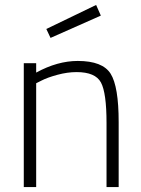

<svg xmlns="http://www.w3.org/2000/svg" viewBox="-20 -755 571 775"><path d="M126 0H76V-500H126V-462Q212 -509 294 -509Q394 -509 426.5 -457.5Q459 -406 459 -262V0H410V-259Q410 -380 387.5 -422Q365 -464 289 -464Q252 -464 211.5 -453Q171 -442 148 -430L126 -419ZM167 -638 368 -735 387 -692 184 -602Z"/></svg>

Font: TitilliumText
Style: Light
Weight: 300
Designer: Accademia di Belle Arti di Urbino and others
Foundry: Accademia di Belle Arti di Urbino and others.
Version: Version 60.001